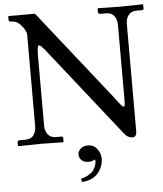

<svg xmlns="http://www.w3.org/2000/svg" viewBox="-58 -696 811 954"><g transform="rotate(-5 348.0 -219.5)"><path d="M357.9 28.3Q385.3 28.3 402.6 50.5Q419.9 72.8 419.9 101.1Q419.9 110.4 417.5 121.8Q415 133.3 408 148.2Q400.9 163.1 389.6 175.3Q378.4 187.5 358.2 196.5Q337.9 205.6 312.5 206.5L308.6 189.9Q330.1 185.5 345.9 176.3Q361.8 167 369.4 157.5Q377 147.9 381.6 136.5Q386.2 125 387 119.6Q387.7 114.3 387.7 110.8Q387.7 105.5 386.2 101.1Q368.7 109.9 356.9 109.9Q329.6 109.9 318.1 97.2Q306.6 84.5 306.6 68.4Q306.6 54.2 320.1 41.3Q333.5 28.3 357.9 28.3ZM602.5 -556.6V-21.5Q602.5 7.8 581.5 7.8Q557.1 6.8 542 -13.7L192.9 -455.1Q166.5 -488.3 158.7 -488.3Q148.9 -488.3 148.9 -439V-88.4Q148.9 -62.5 162.4 -44.7Q175.8 -26.9 203.6 -26.9H230Q238.3 -26.9 238.3 -18.6V0L236.3 2Q164.6 0 125.5 0L13.2 2L10.7 0V-18.1Q10.7 -26.9 23.9 -26.9H50.3Q78.6 -26.9 91.6 -45.4Q104.5 -64 104.5 -88.4V-550.3Q99.1 -572.8 78.9 -595.2Q58.6 -617.7 36.1 -617.7Q18.6 -617.7 18.6 -626V-644L22 -646.5H152.3L501.5 -205.1Q508.3 -196.3 516.6 -185.3Q524.9 -174.3 529.3 -168.9Q533.7 -163.6 538.3 -158Q543 -152.3 545.9 -150.1Q548.8 -147.9 551.3 -147.9Q558.1 -147.9 558.1 -177.7V-556.6Q558.1 -581.1 545.2 -599.4Q532.2 -617.7 503.9 -617.7H477.5Q473.1 -617.7 468.8 -619.9Q464.4 -622.1 464.4 -626V-644.5L468.3 -646.5Q543.5 -644.5 579.1 -644.5L689.9 -646.5L691.9 -644.5V-626Q691.9 -617.7 683.6 -617.7H657.2Q629.4 -617.7 616 -600.1Q602.5 -582.5 602.5 -556.6Z"/></g></svg>

Font: Libertinage
Style: l
Weight: 400
Designer: OSP
Foundry: OSP
Version: Version 1.0; 2008; OFL relea